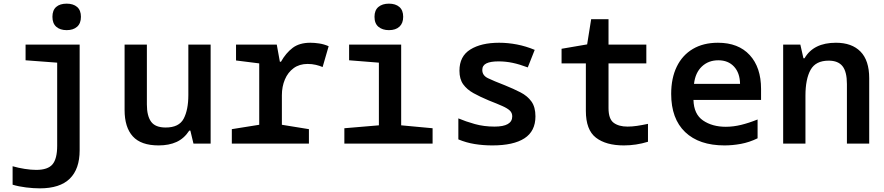

<svg xmlns="http://www.w3.org/2000/svg" viewBox="-20 -786 4840 1051"><path d="M345 -621Q309 -621 288 -639.5Q267 -658 267 -694Q267 -730 287.5 -748Q308 -766 345 -766Q381 -766 402 -748Q423 -730 423 -694Q423 -658 402 -639.5Q381 -621 345 -621ZM198 245Q163 245 122.5 240Q82 235 49 225V124Q80 133 115 138.5Q150 144 178 144Q242 144 267.5 113.5Q293 83 293 12V-443L120 -456V-542H416V37Q416 139 362 192Q308 245 198 245Z M848 10Q752 10 707 -39.5Q662 -89 662 -184V-542H784V-214Q784 -152 807 -120Q830 -88 887 -88Q960 -88 985.5 -136.5Q1011 -185 1011 -266V-542H1133V0H1039L1022 -71H1016Q988 -28 946.5 -9Q905 10 848 10Z M1249 0V-79L1399 -103V-439L1272 -455V-542H1495L1512 -448H1518Q1545 -496 1582 -524Q1619 -552 1679 -552Q1702 -552 1728 -548Q1754 -544 1779 -533L1746 -419Q1730 -426 1709 -431Q1688 -436 1664 -436Q1619 -436 1587.5 -413Q1556 -390 1539.5 -351Q1523 -312 1523 -265V-103L1671 -79V0Z M2109 -621Q2074 -621 2052 -639Q2030 -657 2030 -694Q2030 -730 2051.5 -748Q2073 -766 2109 -766Q2145 -766 2166 -748Q2187 -730 2187 -694Q2187 -659 2166.5 -640Q2146 -621 2109 -621ZM1865 0V-84L2054 -100V-443L1891 -456V-542H2176V-100L2348 -84V0Z M2675 10Q2625 10 2578.5 2.5Q2532 -5 2489 -23V-138Q2529 -121 2579 -107Q2629 -93 2687 -93Q2784 -93 2784 -149Q2784 -168 2771 -180.5Q2758 -193 2730 -205.5Q2702 -218 2656 -236Q2608 -256 2572 -276Q2536 -296 2515.5 -324.5Q2495 -353 2495 -399Q2495 -478 2554.5 -515Q2614 -552 2712 -552Q2761 -552 2810 -542.5Q2859 -533 2907 -513L2869 -417Q2824 -434 2786 -442Q2748 -450 2709 -450Q2665 -450 2642.5 -439Q2620 -428 2620 -403Q2620 -373 2651 -358Q2682 -343 2744 -319Q2791 -300 2829 -280.5Q2867 -261 2889 -230.5Q2911 -200 2911 -149Q2911 -68 2851 -29Q2791 10 2675 10Z M3395 10Q3297 10 3242 -32.5Q3187 -75 3187 -179V-439H3054V-519L3194 -543L3216 -681H3311V-542H3518V-439H3311V-194Q3311 -135 3339 -114Q3367 -93 3415 -93Q3440 -93 3467 -97Q3494 -101 3527 -108V-10Q3462 10 3395 10Z M3946 10Q3807 10 3730.5 -63Q3654 -136 3654 -272Q3654 -358 3684.5 -421Q3715 -484 3772.5 -518Q3830 -552 3910 -552Q4022 -552 4084 -484.5Q4146 -417 4146 -299V-239H3776Q3778 -161 3828.5 -126.5Q3879 -92 3953 -92Q3994 -92 4037 -102.5Q4080 -113 4127 -132V-29Q4082 -7 4036 1.5Q3990 10 3946 10ZM4031 -327Q4030 -387 3998 -421.5Q3966 -456 3912 -456Q3858 -456 3822 -422Q3786 -388 3779 -327Z M4267 0V-542H4361L4378 -467H4384Q4433 -552 4556 -552Q4643 -552 4690.5 -503.5Q4738 -455 4738 -358V0H4616V-326Q4616 -393 4592 -423.5Q4568 -454 4516 -454Q4445 -454 4417 -403.5Q4389 -353 4389 -262V0Z"/></svg>

Font: Noto Sans Mono SemiBold
Style: Regular
Weight: 600
Designer: Monotype Design Team
Foundry: Monotype Imaging Inc.
Version: Version 2.014; ttfautohint (v1.8.4.7-5d5b)